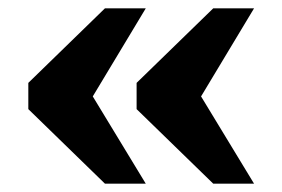

<svg xmlns="http://www.w3.org/2000/svg" viewBox="-20 -507 676 461"><path d="M179 -236 180 -313 330 -66H232L48 -245V-308L232 -487H330ZM439 -236 440 -313 590 -66H492L308 -245V-308L492 -487H590Z"/></svg>

Font: Roboto Serif 20pt
Style: Bold
Weight: 700
Version: Version 1.008